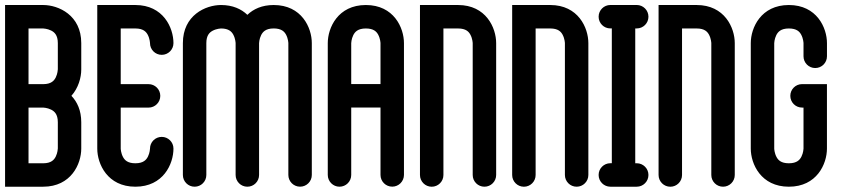

<svg xmlns="http://www.w3.org/2000/svg" viewBox="-20 -737 3348 758"><path d="M300.8 -566.8C300.8 -677.1 210.9 -717.2 150.4 -717.2H0V0.1H150.4C260.7 0.1 300.8 -89.8 300.8 -150.3V-254.4C300.8 -300.9 284.8 -334.9 261.9 -358.7C289.4 -389.6 300.8 -430.4 300.8 -462.7ZM208.2 -150.3C208.2 -150.1 207.6 -134 200.1 -118.9C193.9 -106.6 182.7 -92.4 150.4 -92.4H92.6V-312.3H150.4C150.5 -312.3 166.7 -311.7 181.8 -304.2C194.1 -298 208.3 -286.8 208.3 -254.5V-150.3ZM208.2 -462.7C208.2 -462.5 207.6 -446.4 200.1 -431.3C193.9 -419 182.7 -404.8 150.4 -404.8H92.6V-624.6H150.4C150.5 -624.6 166.7 -624 181.8 -616.5C194.1 -610.3 208.3 -599.1 208.3 -566.8V-462.7Z M618.5 -196.6C592.9 -196.6 572.2 -175.9 572.2 -150.3C572.2 -150.1 571.6 -134 564.1 -118.9C557.9 -106.6 546.7 -92.4 514.4 -92.4C483.1 -92.4 471.9 -105.6 465.7 -117C457.2 -132.7 456.6 -150.2 456.6 -150.2V-312.2H566.5C592.1 -312.2 612.8 -332.9 612.8 -358.5C612.8 -384.1 592.1 -404.8 566.5 -404.8H456.6V-624.6H514.4C545.7 -624.6 556.9 -611.4 563.1 -600C571.6 -584.3 572.2 -566.8 572.2 -566.8C572.2 -541.2 592.9 -520.5 618.5 -520.5C644.1 -520.5 664.8 -541.2 664.8 -566.8C664.8 -627.3 624.7 -717.2 514.4 -717.2H364V-150.3C364 -89.8 404.1 0.1 514.4 0.1C624.7 0.1 664.8 -89.8 664.8 -150.3C664.8 -175.9 644.1 -196.6 618.5 -196.6Z M1060.7 -717.2C1014.3 -717.2 980.4 -701.3 956.6 -678.4C932.8 -701.3 898.9 -717.2 852.5 -717.2C791.9 -717.2 702 -677.1 702 -566.8V-46.2C702 -20.6 722.7 0.1 748.3 0.1C773.9 0.1 794.6 -20.6 794.6 -46.2V-566.8C794.6 -598.1 807.8 -609.3 819.2 -615.5C835 -624.1 852.7 -624.6 852.4 -624.6C883.7 -624.6 894.9 -611.4 901.1 -600C909.6 -584.3 910.2 -566.8 910.2 -566.8V-46.2C910.2 -20.6 930.9 0.1 956.5 0.1C982.1 0.1 1002.8 -20.6 1002.8 -46.2V-566.8C1002.8 -567 1003.4 -583.1 1010.9 -598.2C1017.1 -610.5 1028.3 -624.7 1060.6 -624.7C1091.9 -624.7 1103.1 -611.5 1109.3 -600.1C1117.8 -584.4 1118.4 -566.9 1118.4 -566.9V-46.3C1118.4 -20.7 1139.1 0 1164.7 0C1190.3 0 1211 -20.7 1211 -46.3V-566.8C1211.1 -627.3 1171 -717.2 1060.7 -717.2Z M1424.4 -717.2C1314 -717.2 1274 -627.2 1274 -566.8V-46.4C1274 -20.8 1294.7 0.1 1320.3 0.1C1345.9 0.1 1366.6 -20.7 1366.6 -46.2V-312.4H1482.2V-46.4C1482.2 -20.8 1502.9 -0.1 1528.5 -0.1C1554 -0.1 1574.7 -20.8 1574.8 -46.3V-566.8C1574.8 -627.3 1534.8 -717.2 1424.4 -717.2ZM1482.2 -405H1366.6V-566.7C1366.6 -566.9 1367.2 -583.1 1374.7 -598.1C1380.9 -610.5 1392.1 -624.6 1424.4 -624.6C1455.7 -624.6 1466.9 -611.5 1473.1 -600C1481.6 -584.3 1482.2 -566.8 1482.2 -566.8Z M1892.5 0.1C1918.1 0.1 1938.8 -20.6 1938.8 -46.2V-566.8C1938.8 -627.3 1898.7 -717.2 1788.4 -717.2H1638V-46.2C1638 -20.6 1658.7 0.2 1684.3 0.2C1709.9 0.2 1730.6 -20.5 1730.6 -46.1V-624.6H1788.4C1819.7 -624.6 1830.9 -611.5 1837.1 -600C1845.6 -584.3 1846.2 -566.8 1846.2 -566.8V-46.2C1846.2 -20.6 1866.9 0.1 1892.5 0.1Z M2256.5 0.1C2282.1 0.1 2302.8 -20.6 2302.8 -46.2V-566.8C2302.8 -627.3 2262.7 -717.2 2152.4 -717.2H2002V-46.2C2002 -20.6 2022.7 0.2 2048.3 0.2C2073.9 0.2 2094.6 -20.5 2094.6 -46.1V-624.6H2152.4C2183.7 -624.6 2194.9 -611.5 2201.1 -600C2209.6 -584.3 2210.2 -566.8 2210.2 -566.8V-46.2C2210.2 -20.6 2230.9 0.1 2256.5 0.1Z M2487.9 -624.7H2493.7C2519.3 -624.7 2540 -645.4 2540 -671C2540 -696.6 2519.3 -717.3 2493.7 -717.3H2389.6C2364 -717.3 2343.3 -696.5 2343.3 -671C2343.3 -645.5 2364 -624.7 2389.6 -624.8H2395.4V-92.6H2389.6C2364 -92.6 2343.3 -71.9 2343.3 -46.3C2343.3 -20.7 2364 0 2389.6 0.1H2493.7C2519.3 0.1 2540 -20.6 2540 -46.2C2540 -71.8 2519.3 -92.5 2493.7 -92.5H2487.9Z M2834.5 0.1C2860.1 0.1 2880.8 -20.6 2880.8 -46.2V-566.8C2880.8 -627.3 2840.7 -717.2 2730.4 -717.2H2580V-46.2C2580 -20.6 2600.7 0.2 2626.3 0.2C2651.9 0.2 2672.6 -20.5 2672.6 -46.1V-624.6H2730.4C2761.7 -624.6 2772.9 -611.5 2779.1 -600C2787.6 -584.3 2788.2 -566.8 2788.2 -566.8V-46.2C2788.2 -20.6 2808.9 0.1 2834.5 0.1Z M3094.4 0.1C3204.8 0.1 3244.8 -89.8 3244.7 -150.4V-404.9H3146.4C3120.8 -404.9 3100.1 -384.2 3100.1 -358.6C3100.1 -333 3120.8 -312.3 3146.4 -312.3H3152.2V-150.3C3152.2 -150.1 3151.6 -133.9 3144.1 -118.9C3138 -106.6 3126.7 -92.4 3094.4 -92.4C3063.1 -92.4 3051.9 -105.5 3045.7 -117C3037.2 -132.7 3036.6 -150.2 3036.6 -150.2V-566.7C3036.6 -566.9 3037.2 -583.1 3044.7 -598.1C3050.8 -610.4 3062.1 -624.6 3094.4 -624.6C3125.7 -624.6 3136.9 -611.5 3143.1 -600C3151.6 -584.3 3152.2 -566.8 3152.2 -566.8V-514.7C3152.2 -489.1 3172.9 -468.4 3198.5 -468.4C3224.1 -468.4 3244.8 -489.1 3244.8 -514.7V-566.8C3244.8 -627.3 3204.7 -717.2 3094.4 -717.2C2984.1 -717.2 2944 -627.3 2944 -566.8V-150.3C2944 -89.8 2984.1 0.1 3094.4 0.1Z"/></svg>

Font: Cactron
Style: Regular
Weight: 400
Version: Version 1.0